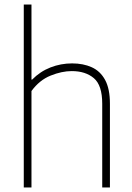

<svg xmlns="http://www.w3.org/2000/svg" viewBox="-20 -828 584 848"><path d="M85 0V-808H119V-476.5H122Q157.5 -512.5 203 -530.2Q248.5 -548 298.5 -548Q347.5 -548 385.2 -531Q423 -514 444.2 -475Q465.5 -436 465.5 -369.5V0H431.5V-370Q431.5 -451.5 394.5 -482.8Q357.5 -514 297 -514Q253 -514 203.8 -494.2Q154.5 -474.5 119 -426V0Z"/></svg>

Font: Encode Sans Th
Style: Regular
Weight: 100
Designer: Multiple Designers
Foundry: Impallari Type
Version: Version 3.002; ttfautohint (v1.8.3) -l 8 -r 50 -G 200 -x 14 